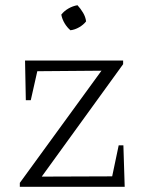

<svg xmlns="http://www.w3.org/2000/svg" viewBox="-20 -716 544 736"><path d="M56 0V-15L369 -445L123 -443L98 -332H79L76 -484H452V-470L140 -39L410 -40L435 -159H453L458 0ZM277 -696Q289 -683 298.5 -667Q308 -651 310 -634Q300 -621 283.5 -611.5Q267 -602 250 -600Q237 -611 227.5 -627Q218 -643 215 -660Q226 -674 242.5 -683.5Q259 -693 277 -696Z"/></svg>

Font: Piazzolla Thin ExtraLight
Style: Regular
Weight: 250
Version: Version 2.005